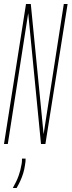

<svg xmlns="http://www.w3.org/2000/svg" viewBox="-21 -720 358 960"><path d="M-1 0 109 -700H133L197 -49L298 -700H317L206 0H184L120 -654L18 0ZM89 73H107Q107 80 106.5 88Q106 96 104 105Q101 127 95 146.5Q89 166 81 183.5Q73 201 62 220H43Q62 187 72 159Q82 131 86 105Q88 97 88.5 88.5Q89 80 89 73Z"/></svg>

Font: Georama
Style: Italic
Weight: 400
Width: 2
Italic angle: -9°
Designer: Jean-Baptiste Levee
Foundry: Production Type
Version: Version 1.000